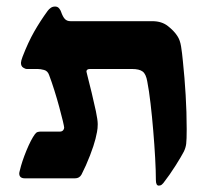

<svg xmlns="http://www.w3.org/2000/svg" viewBox="-20 -547 657 590"><path d="M467.8 23.4Q459 23.4 459 5.9Q459 -21.5 456.8 -61.5Q454.6 -101.6 450.9 -145.3Q447.3 -189 442.6 -229Q438 -269 432.6 -296.4Q428.7 -319.3 418.5 -327.1Q408.2 -335 385.7 -335H256.8Q245.6 -335 245.6 -327.1L249 -313Q254.4 -292 261.7 -262Q269 -231.9 274.7 -205.1Q280.3 -178.2 280.3 -165.5Q280.3 -152.3 278.1 -141.4Q275.9 -130.4 273.4 -120.1Q268.6 -100.6 256.6 -69.3Q244.6 -38.1 230.5 -10.7Q224.1 1 210.4 1H56.6Q39.1 1 39.1 -14.2Q39.1 -16.6 41 -23.4Q47.4 -50.8 61.3 -84.5Q75.2 -118.2 87.4 -134.8Q91.3 -140.1 95.9 -141.4Q100.6 -142.6 104.5 -142.6H163.6Q170.4 -142.6 173.8 -146.5Q177.2 -150.4 177.2 -154.8Q177.2 -157.7 173.1 -175.3Q168.9 -192.9 162.1 -218Q155.3 -243.2 147 -269.5Q138.7 -295.9 130.9 -316.4Q126.5 -329.1 115.5 -332Q104.5 -335 95.7 -335H62.5Q57.6 -335 51 -339.4Q44.4 -343.8 44.4 -354Q44.4 -359.4 49.3 -372.6Q66.4 -417 85.2 -450Q104 -482.9 126.5 -513.7Q130.4 -519 136 -522.9Q141.6 -526.9 149.4 -526.9Q157.2 -526.9 161.9 -521Q166.5 -515.1 167.5 -511.2Q173.3 -494.6 179.7 -488.3Q186 -481.9 196.8 -481.9H448.2Q477.1 -481.9 496.1 -466.8Q515.1 -451.7 524.9 -436.5Q533.2 -424.3 536.4 -404.5Q539.6 -384.8 542 -358.9Q547.4 -307.6 550.5 -255.1Q553.7 -202.6 553.7 -150.4Q553.7 -117.7 552.2 -105.5Q550.8 -93.3 544.9 -81.1Q537.6 -66.9 519.8 -38.6Q502 -10.3 481.9 15.6Q480 18.1 476.6 20.8Q473.1 23.4 467.8 23.4Z"/></svg>

Font: David Libre
Style: Bold
Weight: 700
Designer: Ismar David, J. Victor Gaultney, Annie Olsen and Meir Sadan
Foundry: Monotype Imaging Inc. & SIL International
Version: Version 1.100; ttfautohint (v1.8.4.7-5d5b)